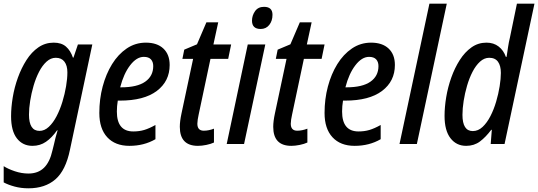

<svg xmlns="http://www.w3.org/2000/svg" viewBox="-30 -780 2915 1040"><path d="M124 240Q84 240 49 230.5Q14 221 -10 208V120Q13 135 50 147.5Q87 160 124 160Q176 160 208 129Q240 98 254 35L262 3Q265 -12 270.5 -33Q276 -54 282 -74H279Q251 -34 219 -12Q187 10 146 10Q93 10 61.5 -30.5Q30 -71 30 -150Q30 -198 39 -252.5Q48 -307 67 -359.5Q86 -412 113.5 -455Q141 -498 178 -523.5Q215 -549 261 -549Q303 -549 327.5 -527.5Q352 -506 365 -468H368L392 -539H470L349 31Q326 143 270 191.5Q214 240 124 240ZM184 -71Q211 -71 234.5 -93Q258 -115 276.5 -150.5Q295 -186 308 -228.5Q321 -271 328 -313Q335 -355 335 -388Q335 -425 319 -446Q303 -467 272 -467Q245 -467 222 -446Q199 -425 181.5 -391Q164 -357 152 -316Q140 -275 133.5 -234Q127 -193 127 -159Q127 -71 184 -71Z M671 10Q594 10 551 -36.5Q508 -83 508 -168Q508 -243 526 -311Q544 -379 577 -432.5Q610 -486 656.5 -517.5Q703 -549 760 -549Q821 -549 855 -517Q889 -485 889 -428Q889 -340 819.5 -287.5Q750 -235 619 -235H608Q603 -205 603 -176Q603 -68 692 -68Q724 -68 751 -76Q778 -84 812 -103V-26Q750 10 671 10ZM627 -307Q713 -307 756.5 -337.5Q800 -368 800 -422Q800 -445 787.5 -458.5Q775 -472 749 -472Q710 -472 675 -426.5Q640 -381 621 -307Z M1042 10Q944 10 944 -93Q944 -123 953 -165L1016 -461H958L968 -511L1037 -540L1088 -659H1152L1126 -539H1222L1206 -461H1110L1046 -159Q1043 -146 1041 -132.5Q1039 -119 1039 -110Q1039 -72 1074 -72Q1100 -72 1129 -83V-8Q1112 0 1087.5 5Q1063 10 1042 10Z M1382 -623Q1335 -623 1335 -668Q1335 -696 1351.5 -719.5Q1368 -743 1400 -743Q1446 -743 1446 -700Q1446 -667 1428.5 -645Q1411 -623 1382 -623ZM1198 0 1312 -539H1407L1292 0Z M1548 10Q1450 10 1450 -93Q1450 -123 1459 -165L1522 -461H1464L1474 -511L1543 -540L1594 -659H1658L1632 -539H1728L1712 -461H1616L1552 -159Q1549 -146 1547 -132.5Q1545 -119 1545 -110Q1545 -72 1580 -72Q1606 -72 1635 -83V-8Q1618 0 1593.5 5Q1569 10 1548 10Z M1891 10Q1814 10 1771 -36.5Q1728 -83 1728 -168Q1728 -243 1746 -311Q1764 -379 1797 -432.5Q1830 -486 1876.5 -517.5Q1923 -549 1980 -549Q2041 -549 2075 -517Q2109 -485 2109 -428Q2109 -340 2039.5 -287.5Q1970 -235 1839 -235H1828Q1823 -205 1823 -176Q1823 -68 1912 -68Q1944 -68 1971 -76Q1998 -84 2032 -103V-26Q1970 10 1891 10ZM1847 -307Q1933 -307 1976.5 -337.5Q2020 -368 2020 -422Q2020 -445 2007.5 -458.5Q1995 -472 1969 -472Q1930 -472 1895 -426.5Q1860 -381 1841 -307Z M2134 0 2296 -760H2390L2228 0Z M2495 10Q2442 10 2410 -31.5Q2378 -73 2378 -152Q2378 -200 2387 -254Q2396 -308 2414.5 -360Q2433 -412 2460.5 -455Q2488 -498 2524 -523.5Q2560 -549 2605 -549Q2644 -549 2671 -528Q2698 -507 2710 -472H2714Q2718 -498 2722 -525Q2726 -552 2732 -576L2770 -760H2865L2703 0H2628L2634 -77H2631Q2601 -37 2569.5 -13.5Q2538 10 2495 10ZM2531 -70Q2560 -70 2584 -92.5Q2608 -115 2626.5 -151Q2645 -187 2657.5 -229.5Q2670 -272 2676.5 -313Q2683 -354 2683 -385Q2683 -424 2667.5 -445.5Q2652 -467 2620 -467Q2593 -467 2570 -446Q2547 -425 2529.5 -391Q2512 -357 2500 -316Q2488 -275 2481.5 -233.5Q2475 -192 2475 -158Q2475 -70 2531 -70Z"/></svg>

Font: Noto Sans Condensed Medium
Style: Italic
Weight: 500
Width: 3
Italic angle: -12°
Designer: Monotype Design Team
Foundry: Monotype Imaging Inc.
Version: Version 2.013; ttfautohint (v1.8.4.7-5d5b)